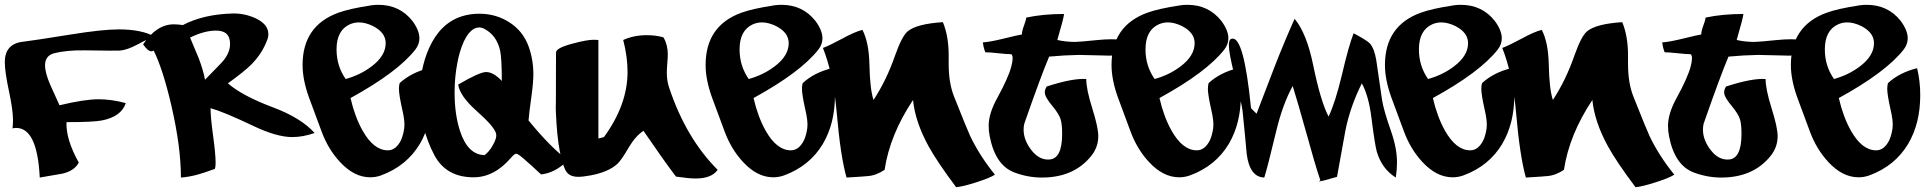

<svg xmlns="http://www.w3.org/2000/svg" viewBox="-45 -737 7991 797"><path d="M599 -584Q576 -580 527 -553Q482 -529 452 -527Q436 -526 308 -528Q230 -529 180 -516Q142 -506 142 -466Q142 -434 164 -384Q164 -384 202 -300Q306 -325 364 -325Q418 -325 477 -309Q459 -253 378 -237Q342 -230 231 -230Q228 -159 282 -62Q263 -27 213 -16Q182 -11 120 0Q110 -206 22 -206Q14 -206 7 -204Q9 -221 9 -239Q9 -280 -8 -359.5Q-25 -439 -25 -479Q-25 -556 52 -564Q88 -568 250 -594Q380 -615 448 -615Q544 -615 599 -584Z M1261 -185Q1213 -168 1168 -168Q1103 -168 1005 -215Q883 -273 829 -288Q829 -250 839.5 -174Q850 -98 850 -60Q850 -44 847 -36Q800 -19 778 -13Q739 -2 706 0Q706 -127 667 -296Q632 -448 593 -527Q588 -524 583 -524Q569 -524 549 -553Q605 -636 676 -636Q694 -636 714 -633Q800 -678 922 -681Q969 -682 1014 -662Q1069 -637 1069 -595Q1069 -585 1066 -576Q1045 -517 1000 -471Q973 -443 901 -391Q961 -339 1089 -291Q1204 -248 1261 -185ZM852 -610Q803 -610 744 -581Q778 -501 780 -495Q799 -445 806 -406Q829 -430 875 -477Q910 -515 910 -555Q910 -610 852 -610Z M1537 -9Q1515 -1 1492 -1Q1425 -1 1366 -65Q1317 -118 1290 -191Q1272 -238 1237 -334Q1211 -407 1211 -467Q1211 -630 1359 -684Q1405 -701 1497 -715Q1510 -717 1526 -717Q1614 -717 1667 -650Q1696 -611 1696 -578Q1696 -553 1679 -531Q1605 -437 1410 -330Q1428 -252 1460 -195Q1506 -113 1565 -113Q1598 -113 1619 -154Q1629 -176 1633 -205Q1637 -232 1624 -286Q1611 -345 1611 -368Q1611 -382 1614 -392Q1662 -436 1735 -454Q1748 -400 1748 -342Q1748 -225 1698 -140Q1643 -48 1537 -9ZM1556 -558Q1556 -602 1503 -629Q1472 -644 1445 -644Q1425 -644 1407 -636Q1352 -611 1352 -532Q1352 -463 1390 -409Q1451 -426 1497 -461Q1556 -505 1556 -558Z M2313 -72Q2260 -19 2201 -13Q2156 -55 2128 -79Q2105 -99 2097 -99Q2091 -99 2077 -83Q2007 -1 1921 -1Q1807 -1 1758 -93Q1698 -206 1698 -345Q1698 -452 1736 -537Q1782 -640 1871 -669Q1905 -680 1945 -680Q2014 -680 2070 -644Q2126 -608 2149 -545Q2169 -490 2169 -429Q2169 -395 2161 -337Q2151 -266 2149 -237Q2244 -121 2313 -72ZM2038 -401Q2038 -495 2031 -527Q2017 -590 1966 -617Q1955 -623 1944 -623Q1908 -623 1880 -564Q1862 -524 1853 -473Q1842 -416 1842 -353Q1842 -263 1864 -195Q1896 -95 1966 -93Q1984 -105 2000 -133Q2019 -165 2014 -183Q2007 -211 1935 -275Q1863 -339 1857 -386Q1946 -438 1973 -438Q2003 -438 2038 -401Z M2934 -32Q2909 4 2842 4Q2815 4 2761 -4Q2710 -71 2626 -194Q2592 -171 2565 -125Q2535 -73 2518 -57Q2481 -23 2407 -9Q2375 -3 2355 -3Q2316 -3 2302 -31Q2265 -108 2261 -323Q2263 -200 2263 -519Q2263 -538 2332 -556Q2391 -572 2420 -572Q2430 -572 2439 -571V-162L2462 -168Q2560 -302 2560 -439Q2560 -501 2542 -571Q2586 -591 2640 -591Q2677 -591 2709 -582Q2727 -551 2727 -512Q2727 -499 2725 -474Q2723 -449 2723 -436Q2723 -402 2732 -375Q2802 -164 2934 -32Z M3210 -9Q3188 -1 3165 -1Q3098 -1 3039 -65Q2990 -118 2963 -191Q2945 -238 2910 -334Q2884 -407 2884 -467Q2884 -630 3032 -684Q3078 -701 3170 -715Q3183 -717 3199 -717Q3287 -717 3340 -650Q3369 -611 3369 -578Q3369 -553 3352 -531Q3278 -437 3083 -330Q3101 -252 3133 -195Q3179 -113 3238 -113Q3271 -113 3292 -154Q3302 -176 3306 -205Q3310 -232 3297 -286Q3284 -345 3284 -368Q3284 -382 3287 -392Q3335 -436 3408 -454Q3421 -400 3421 -342Q3421 -225 3371 -140Q3316 -48 3210 -9ZM3229 -558Q3229 -602 3176 -629Q3145 -644 3118 -644Q3098 -644 3080 -636Q3025 -611 3025 -532Q3025 -463 3063 -409Q3124 -426 3170 -461Q3229 -505 3229 -558Z M4085 -12Q4066 1 4008.5 19.5Q3951 38 3924 40Q3846 -64 3810 -129Q3754 -231 3745 -322Q3743 -324 3742 -324Q3744 -324 3745 -322Q3649 -178 3627 -32Q3591 -8 3556 -6Q3553 -5 3469 0Q3444 -87 3428 -272Q3414 -430 3371 -538Q3396 -547 3452 -577Q3503 -605 3535 -613Q3562 -561 3564 -470Q3566 -368 3581 -322Q3635 -404 3671 -508Q3699 -587 3723 -607Q3760 -638 3869 -645Q3893 -587 3893 -507V-471Q3893 -393 3915 -337Q3969 -201 3982 -173Q4021 -91 4085 -12Z M4619 -571Q4605 -526 4598 -518Q4588 -506 4562 -506Q4543 -506 4499.5 -507.5Q4456 -509 4433 -509Q4373 -508 4310 -502Q4275 -419 4207 -224Q4204 -212 4204 -199Q4204 -155 4237 -113Q4270 -71 4313 -75Q4364 -80 4364 -181Q4364 -222 4357.5 -242.5Q4351 -263 4326 -294Q4292 -334 4292 -353Q4292 -366 4300 -378Q4408 -413 4464 -409Q4464 -367 4489 -287.5Q4514 -208 4514 -172Q4514 -126 4485 -90Q4413 0 4280 0Q4222 0 4166 -21Q4086 -51 4063 -173Q4059 -194 4059 -215Q4059 -266 4095 -331Q4141 -415 4153 -461Q4164 -503 4153 -512Q4135 -512 4099 -516Q4063 -520 4045 -520Q4037 -541 4035 -561Q4065 -563 4118 -576Q4183 -592 4197 -594Q4197 -608 4205.5 -630.5Q4214 -653 4215 -664Q4284 -679 4372 -679Q4370 -660 4344 -571Q4379 -563 4417 -563Q4435 -563 4513 -571Q4572 -577 4619 -571Z M4895 -9Q4873 -1 4850 -1Q4783 -1 4724 -65Q4675 -118 4648 -191Q4630 -238 4595 -334Q4569 -407 4569 -467Q4569 -630 4717 -684Q4763 -701 4855 -715Q4868 -717 4884 -717Q4972 -717 5025 -650Q5054 -611 5054 -578Q5054 -553 5037 -531Q4963 -437 4768 -330Q4786 -252 4818 -195Q4864 -113 4923 -113Q4956 -113 4977 -154Q4987 -176 4991 -205Q4995 -232 4982 -286Q4969 -345 4969 -368Q4969 -382 4972 -392Q5020 -436 5093 -454Q5106 -400 5106 -342Q5106 -225 5056 -140Q5001 -48 4895 -9ZM4914 -558Q4914 -602 4861 -629Q4830 -644 4803 -644Q4783 -644 4765 -636Q4710 -611 4710 -532Q4710 -463 4748 -409Q4809 -426 4855 -461Q4914 -505 4914 -558Z M5749 0Q5691 -36 5670 -108Q5662 -137 5648 -247Q5637 -338 5608 -391Q5560 -295 5540 -196Q5529 -132 5505 -3Q5441 16 5431 16H5430Q5431 14 5436 12Q5413 -56 5378 -184Q5340 -320 5321 -380Q5279 -303 5253 -194Q5215 -36 5203 0Q5142 -2 5130 -99Q5125 -158 5113 -276Q5110 -305 5079 -426Q5056 -517 5056 -549Q5056 -573 5067 -576Q5118 -592 5148 -288L5171 -265L5247 -463Q5286 -563 5329 -659Q5379 -599 5406 -467Q5437 -316 5470 -253Q5498 -312 5525 -425Q5554 -549 5574 -599Q5630 -569 5642 -556Q5660 -535 5668 -487Q5670 -472 5692 -322Q5698 -282 5729 -193Q5754 -122 5754 -62Q5754 -33 5749 0Z M6030 -9Q6008 -1 5985 -1Q5918 -1 5859 -65Q5810 -118 5783 -191Q5765 -238 5730 -334Q5704 -407 5704 -467Q5704 -630 5852 -684Q5898 -701 5990 -715Q6003 -717 6019 -717Q6107 -717 6160 -650Q6189 -611 6189 -578Q6189 -553 6172 -531Q6098 -437 5903 -330Q5921 -252 5953 -195Q5999 -113 6058 -113Q6091 -113 6112 -154Q6122 -176 6126 -205Q6130 -232 6117 -286Q6104 -345 6104 -368Q6104 -382 6107 -392Q6155 -436 6228 -454Q6241 -400 6241 -342Q6241 -225 6191 -140Q6136 -48 6030 -9ZM6049 -558Q6049 -602 5996 -629Q5965 -644 5938 -644Q5918 -644 5900 -636Q5845 -611 5845 -532Q5845 -463 5883 -409Q5944 -426 5990 -461Q6049 -505 6049 -558Z M6905 -12Q6886 1 6828.5 19.5Q6771 38 6744 40Q6666 -64 6630 -129Q6574 -231 6565 -322Q6563 -324 6562 -324Q6564 -324 6565 -322Q6469 -178 6447 -32Q6411 -8 6376 -6Q6373 -5 6289 0Q6264 -87 6248 -272Q6234 -430 6191 -538Q6216 -547 6272 -577Q6323 -605 6355 -613Q6382 -561 6384 -470Q6386 -368 6401 -322Q6455 -404 6491 -508Q6519 -587 6543 -607Q6580 -638 6689 -645Q6713 -587 6713 -507V-471Q6713 -393 6735 -337Q6789 -201 6802 -173Q6841 -91 6905 -12Z M7439 -571Q7425 -526 7418 -518Q7408 -506 7382 -506Q7363 -506 7319.5 -507.5Q7276 -509 7253 -509Q7193 -508 7130 -502Q7095 -419 7027 -224Q7024 -212 7024 -199Q7024 -155 7057 -113Q7090 -71 7133 -75Q7184 -80 7184 -181Q7184 -222 7177.5 -242.5Q7171 -263 7146 -294Q7112 -334 7112 -353Q7112 -366 7120 -378Q7228 -413 7284 -409Q7284 -367 7309 -287.5Q7334 -208 7334 -172Q7334 -126 7305 -90Q7233 0 7100 0Q7042 0 6986 -21Q6906 -51 6883 -173Q6879 -194 6879 -215Q6879 -266 6915 -331Q6961 -415 6973 -461Q6984 -503 6973 -512Q6955 -512 6919 -516Q6883 -520 6865 -520Q6857 -541 6855 -561Q6885 -563 6938 -576Q7003 -592 7017 -594Q7017 -608 7025.5 -630.5Q7034 -653 7035 -664Q7104 -679 7192 -679Q7190 -660 7164 -571Q7199 -563 7237 -563Q7255 -563 7333 -571Q7392 -577 7439 -571Z M7715 -9Q7693 -1 7670 -1Q7603 -1 7544 -65Q7495 -118 7468 -191Q7450 -238 7415 -334Q7389 -407 7389 -467Q7389 -630 7537 -684Q7583 -701 7675 -715Q7688 -717 7704 -717Q7792 -717 7845 -650Q7874 -611 7874 -578Q7874 -553 7857 -531Q7783 -437 7588 -330Q7606 -252 7638 -195Q7684 -113 7743 -113Q7776 -113 7797 -154Q7807 -176 7811 -205Q7815 -232 7802 -286Q7789 -345 7789 -368Q7789 -382 7792 -392Q7840 -436 7913 -454Q7926 -400 7926 -342Q7926 -225 7876 -140Q7821 -48 7715 -9ZM7734 -558Q7734 -602 7681 -629Q7650 -644 7623 -644Q7603 -644 7585 -636Q7530 -611 7530 -532Q7530 -463 7568 -409Q7629 -426 7675 -461Q7734 -505 7734 -558Z"/></svg>

Font: To Be Continued
Style: Regular
Weight: 400
Version: Macromedia Fontographer 4.1.4 9/2/97